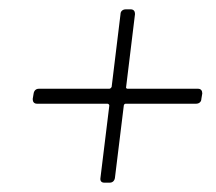

<svg xmlns="http://www.w3.org/2000/svg" viewBox="-20 -528 463 411"><path d="M404 -338H253C251 -338 249 -340 250 -342L269 -498C269 -504 266 -508 260 -508H249C243 -508 238 -504 238 -498L219 -342C218 -340 216 -338 214 -338H63C57 -338 53 -334 52 -328L50 -316C50 -310 53 -306 59 -306H210C212 -306 214 -304 214 -302L195 -147C194 -141 197 -137 203 -137H215C221 -137 225 -141 226 -147L245 -302C245 -304 247 -306 249 -306H400C406 -306 411 -310 411 -316L413 -328C413 -334 410 -338 404 -338Z"/></svg>

Font: Barlow Condensed ExtraLight
Style: Italic
Weight: 275
Width: 3
Italic angle: -7°
Designer: Jeremy Tribby
Foundry: Tribby Type
Version: Version 1.422;hotconv 1.0.109;makeotfexe 2.5.65596